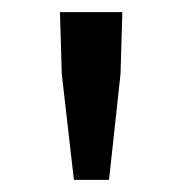

<svg xmlns="http://www.w3.org/2000/svg" viewBox="-20 -709 302 317"><path d="M102 -412 82 -587 79 -689H182L179 -587L160 -412Z"/></svg>

Font: UmiuVSE Medium
Style: Regular
Weight: 500
Designer: Paul D. Hunt
Foundry: Adobe
Version: Version 3.046;September 5, 2023;FontCreator 14.0.0.2901 64-b